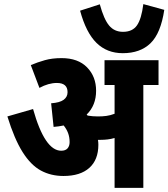

<svg xmlns="http://www.w3.org/2000/svg" viewBox="-20 -915 820 935"><path d="M459 -210Q459 -137 415 -97.5Q371 -58 289 -58Q228 -58 179 -84.5Q130 -111 90 -174.5Q50 -238 16 -348L141 -384Q198 -181 278 -181Q299 -181 309 -192.5Q319 -204 319 -223Q319 -247 311.5 -267Q304 -287 290 -304Q267 -299 241 -297L229 -412Q271 -415 290 -429Q309 -443 309 -466Q309 -511 257 -511Q216 -511 172 -487L130 -598Q163 -612 198.5 -622Q234 -632 280 -632Q360 -632 404 -587Q448 -542 448 -473Q448 -402 402 -357Q404 -355 407 -352Q431 -348 457 -348Q479 -348 498 -350.5Q517 -353 538 -361V-501H489V-622H752V-501H678V0H538V-243Q521 -238 504 -236Q487 -234 470 -234Q464 -234 457 -234Q459 -222 459 -210ZM780 -867Q763 -753 713 -704.5Q663 -656 578 -656Q501 -656 450 -706Q399 -756 370 -863L466 -894Q486 -821 511.5 -790.5Q537 -760 579 -760Q625 -760 647 -791.5Q669 -823 678 -895Z"/></svg>

Font: Noto Sans Condensed ExtraBold
Style: Regular
Weight: 800
Width: 3
Designer: Monotype Design Team
Foundry: Monotype Imaging Inc.
Version: Version 2.013; ttfautohint (v1.8.4.7-5d5b)